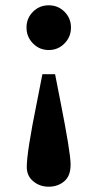

<svg xmlns="http://www.w3.org/2000/svg" viewBox="-20 -519 368 725"><path d="M105.5 165.5Q81.1 145.5 81.1 111.3Q81.1 55.2 119.1 -131.8L140.1 -238.8H188L209 -131.8Q246.1 56.2 246.6 100.6Q247.1 145 222.7 165.5Q198.2 186 164.1 186Q129.9 186 105.5 165.5ZM104.5 -474.6Q128.9 -499 164.1 -499Q199.2 -499 223.6 -474.6Q248 -450.2 248 -415Q248 -379.9 223.6 -355Q199.2 -330.1 164.1 -330.1Q128.9 -330.1 104.5 -355Q80.1 -379.9 80.1 -415Q80.1 -450.2 104.5 -474.6Z"/></svg>

Font: SourceSerifPro-Bold
Style: Bold
Weight: 700
Designer: Frank Grießhammer
Foundry: Adobe Systems Incorporated
Version: Version 1.014;PS Version 1.0;hotconv 1.0.73;makeotf.lib2.5.5